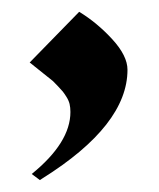

<svg xmlns="http://www.w3.org/2000/svg" viewBox="-20 -179 267 322"><path d="M46.9 123 33.2 112.8Q98.1 60.1 98.1 8.8Q98.1 1.5 96.7 -4.6Q95.2 -10.7 91.3 -16.8Q87.4 -22.9 85.2 -25.6Q83 -28.3 76.7 -34.9Q70.3 -41.5 68.8 -43L29.8 -74.2L112.8 -159.2Q142.6 -141.1 168.2 -113.3Q193.8 -85.4 193.8 -62Q193.8 30.8 51.3 120.1Q48.3 122.1 46.9 123Z"/></svg>

Font: Bluu Next
Style: Bold
Weight: 700
Designer: Jean-Baptiste Morizot, Igor Stepanchenko (Cyrillic)
Foundry: Igor Stepanchenko
Version: Version 1.005